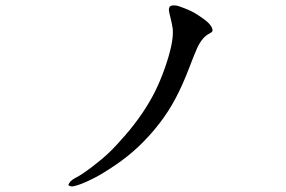

<svg xmlns="http://www.w3.org/2000/svg" viewBox="-20 -692 1040 699"><path d="M609 -586Q607 -602 601.5 -624Q596 -646 595 -653Q594 -660 597 -666Q600 -674 620 -672Q629 -671 651.5 -662Q674 -653 686.5 -646Q699 -639 720 -624Q741 -609 748.5 -596.5Q756 -584 753 -578Q751 -574 740 -568.5Q729 -563 718 -550Q707 -537 698 -517.5Q689 -498 667 -440.5Q645 -383 619.5 -334.5Q594 -286 559.5 -241.5Q525 -197 485.5 -159.5Q446 -122 398.5 -90Q351 -58 322 -43.5Q293 -29 278.5 -23.5Q264 -18 252.5 -15Q241 -12 235 -14.5Q229 -17 229 -20Q229 -21 234.5 -29Q240 -37 259.5 -47Q279 -57 314.5 -84Q350 -111 375 -134.5Q400 -158 435.5 -199Q471 -240 498 -280Q525 -320 544 -358Q563 -396 579 -441Q595 -486 603 -522.5Q611 -559 609 -586Z"/></svg>

Font: ChillKai
Style: Regular
Weight: 400
Designer: ChillType
Foundry: 寒蝉字型
Version: Version 2.000